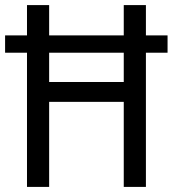

<svg xmlns="http://www.w3.org/2000/svg" viewBox="-21 -734 678 754"><path d="M172 -527H465V-412H172ZM172 0V-334H465V0H552V-527H637V-595H552V-714H465V-595H172V-714H85V-595H-1V-527H85V0Z"/></svg>

Font: Noto Sans UI SemiCondensed
Style: Regular
Weight: 400
Width: 4
Designer: Monotype Design Team
Foundry: Monotype Imaging Inc.
Version: 1.001